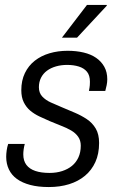

<svg xmlns="http://www.w3.org/2000/svg" viewBox="-20 -743 476 775"><path d="M177 12Q134 12 102 3.5Q70 -5 48.5 -20.5Q27 -36 16 -59Q5 -82 5 -110Q5 -122 7 -136Q9 -150 13 -162H80Q77 -151 75.5 -140Q74 -129 74 -120Q74 -94 86.5 -77.5Q99 -61 122.5 -53Q146 -45 180 -45Q208 -45 231 -52.5Q254 -60 270.5 -73.5Q287 -87 296.5 -107.5Q306 -128 306 -155Q306 -176 295.5 -191Q285 -206 267 -216.5Q249 -227 226.5 -235.5Q204 -244 181 -254Q160 -263 139 -273Q118 -283 102 -296.5Q86 -310 76 -330Q66 -350 66 -379Q66 -418 80.5 -448Q95 -478 120.5 -498Q146 -518 180 -528Q214 -538 253 -538Q288 -538 317.5 -531Q347 -524 368 -509.5Q389 -495 401 -473.5Q413 -452 413 -423Q413 -411 410.5 -399Q408 -387 405 -376H339Q342 -391 342.5 -399Q343 -407 343 -413Q343 -439 331 -453.5Q319 -468 298 -474.5Q277 -481 251 -481Q227 -481 206 -475Q185 -469 169.5 -457.5Q154 -446 145.5 -429Q137 -412 137 -391Q137 -368 150.5 -353.5Q164 -339 185 -329.5Q206 -320 230 -310Q256 -299 282 -288Q308 -277 330.5 -262Q353 -247 366.5 -224Q380 -201 380 -166Q380 -122 365 -89Q350 -56 323 -33.5Q296 -11 259 0.5Q222 12 177 12ZM230 -591 331 -723H411V-720L291 -591Z"/></svg>

Font: Archivo SemiCondensed Light
Style: Italic
Weight: 300
Width: 4
Italic angle: -10°
Designer: Hector Gatti
Foundry: Omnibus-Type
Version: Version 2.001